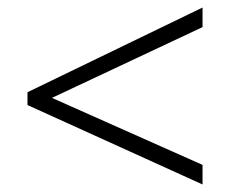

<svg xmlns="http://www.w3.org/2000/svg" viewBox="-20 -617 611 510"><path d="M518 -127 53 -338V-372L518 -597V-545L118 -357L518 -179Z"/></svg>

Font: Noto Sans Symbols Light
Style: Regular
Weight: 300
Version: Version 2.002